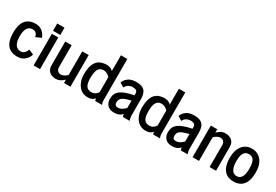

<svg xmlns="http://www.w3.org/2000/svg" viewBox="53 -1718 3898 2707"><g transform="rotate(30 2002.5 -365.0)"><path d="M28.8 -253.9Q28.8 -407.2 95.7 -472.2Q148.4 -523.9 243.4 -523.9Q338.4 -523.9 392.1 -443.8Q409.7 -418 416.5 -395.5L328.1 -356.4Q324.2 -396.5 295.4 -419.9Q275.9 -435.5 247.1 -435.5Q133.3 -435.5 133.3 -258.3Q133.3 -170.9 163.1 -125.2Q192.9 -79.6 250 -79.6Q290 -79.6 314.9 -108.9Q336.4 -134.3 346.2 -163.1L426.3 -127.9Q415 -84.5 378.4 -45.4Q327.1 8.8 247.1 8.8Q28.8 8.8 28.8 -253.9Z M509.3 0V-515.1H613.8V0ZM502 -560.1V-678.7H620.6V-560.1Z M727.1 -128.9V-515.1H831.5V-156.2Q831.5 -121.1 852.8 -100.3Q874 -79.6 903.1 -79.6Q932.1 -79.6 961.2 -96.9Q990.2 -114.3 1004.4 -131.3V-515.1H1108.9V0H1004.4V-54.7Q940.9 8.8 872.6 8.8Q811 8.8 770.5 -23.4Q727.1 -58.1 727.1 -128.9Z M1503.9 -385.3Q1455.6 -435.5 1398.4 -435.5Q1338.9 -435.5 1313 -384.3Q1290 -339.4 1290 -249.5Q1290 -150.4 1322.3 -112.3Q1349.6 -79.6 1403.3 -79.6Q1460 -79.6 1497.1 -129.9Q1503.4 -138.7 1503.9 -139.2ZM1608.4 -69.8Q1608.4 -35.6 1622.1 0H1511.7Q1510.3 -2.4 1508.8 -6.8L1503.9 -38.6Q1466.8 8.8 1395.5 8.8Q1272.5 8.8 1216.8 -105Q1185.5 -168.5 1185.5 -248Q1185.5 -434.1 1277.3 -492.7Q1326.2 -523.9 1402.3 -523.9Q1439.9 -523.9 1467.5 -509Q1495.1 -494.1 1503.9 -481V-739.7H1608.4Z M1780.3 -132.8Q1780.3 -104 1794.4 -91.1Q1808.6 -78.1 1829.6 -78.1Q1850.6 -78.1 1861.1 -80.6Q1871.6 -83 1881.8 -87.9L1899.9 -97.2Q1907.7 -101.6 1917.5 -109.4L1931.6 -120.6Q1935.5 -124 1944.3 -131.8L1953.1 -140.1V-260.7Q1843.8 -235.4 1810.1 -206.1Q1780.3 -179.7 1780.3 -132.8ZM1967.8 0Q1953.1 -8.8 1953.1 -45.4L1943.8 -34.7Q1901.9 10.3 1823.7 10.3Q1729 10.3 1693.8 -56.6Q1675.8 -89.8 1675.8 -133.3Q1675.8 -176.8 1691.2 -210.7Q1706.5 -244.6 1741.2 -270.5Q1804.2 -317.4 1953.1 -347.2Q1953.1 -381.8 1950.9 -389.6Q1948.7 -397.5 1946 -404.3Q1943.4 -411.1 1939.5 -414.8Q1935.5 -418.5 1929.7 -422.9Q1923.8 -427.2 1916 -429.2Q1897 -434.1 1873.8 -434.1Q1850.6 -434.1 1830.3 -427Q1810.1 -419.9 1798.1 -411.1Q1786.1 -402.3 1776.4 -390.6Q1763.7 -375 1758.3 -363.3L1689.9 -405.3Q1711.4 -449.7 1727.1 -464.6Q1742.7 -479.5 1757.8 -490.2Q1772.9 -501 1790 -507.3Q1831.1 -522.5 1873.5 -522.5Q1916 -522.5 1941.2 -517.8Q1966.3 -513.2 1989 -501.2Q2011.7 -489.3 2026.4 -469.2Q2057.6 -425.8 2057.6 -342.3V-72.8Q2057.6 -59.1 2062.7 -34.2Q2067.9 -9.3 2072.3 0Z M2447.3 -385.3Q2398.9 -435.5 2341.8 -435.5Q2282.2 -435.5 2256.3 -384.3Q2233.4 -339.4 2233.4 -249.5Q2233.4 -150.4 2265.6 -112.3Q2293 -79.6 2346.7 -79.6Q2403.3 -79.6 2440.4 -129.9Q2446.8 -138.7 2447.3 -139.2ZM2551.8 -69.8Q2551.8 -35.6 2565.4 0H2455.1Q2453.6 -2.4 2452.1 -6.8L2447.3 -38.6Q2410.2 8.8 2338.9 8.8Q2215.8 8.8 2160.2 -105Q2128.9 -168.5 2128.9 -248Q2128.9 -434.1 2220.7 -492.7Q2269.5 -523.9 2345.7 -523.9Q2383.3 -523.9 2410.9 -509Q2438.5 -494.1 2447.3 -481V-739.7H2551.8Z M2723.6 -132.8Q2723.6 -104 2737.8 -91.1Q2752 -78.1 2772.9 -78.1Q2793.9 -78.1 2804.4 -80.6Q2814.9 -83 2825.2 -87.9L2843.3 -97.2Q2851.1 -101.6 2860.8 -109.4L2875 -120.6Q2878.9 -124 2887.7 -131.8L2896.5 -140.1V-260.7Q2787.1 -235.4 2753.4 -206.1Q2723.6 -179.7 2723.6 -132.8ZM2911.1 0Q2896.5 -8.8 2896.5 -45.4L2887.2 -34.7Q2845.2 10.3 2767.1 10.3Q2672.4 10.3 2637.2 -56.6Q2619.1 -89.8 2619.1 -133.3Q2619.1 -176.8 2634.5 -210.7Q2649.9 -244.6 2684.6 -270.5Q2747.6 -317.4 2896.5 -347.2Q2896.5 -381.8 2894.3 -389.6Q2892.1 -397.5 2889.4 -404.3Q2886.7 -411.1 2882.8 -414.8Q2878.9 -418.5 2873 -422.9Q2867.2 -427.2 2859.4 -429.2Q2840.3 -434.1 2817.1 -434.1Q2793.9 -434.1 2773.7 -427Q2753.4 -419.9 2741.5 -411.1Q2729.5 -402.3 2719.7 -390.6Q2707 -375 2701.7 -363.3L2633.3 -405.3Q2654.8 -449.7 2670.4 -464.6Q2686 -479.5 2701.2 -490.2Q2716.3 -501 2733.4 -507.3Q2774.4 -522.5 2816.9 -522.5Q2859.4 -522.5 2884.5 -517.8Q2909.7 -513.2 2932.4 -501.2Q2955.1 -489.3 2969.7 -469.2Q3001 -425.8 3001 -342.3V-72.8Q3001 -59.1 3006.1 -34.2Q3011.2 -9.3 3015.6 0Z M3479 -386.2V0H3374.5V-358.9Q3374.5 -394 3353.3 -414.8Q3332 -435.5 3302.7 -435.5Q3273.4 -435.5 3244.6 -418.2Q3215.8 -400.9 3201.7 -383.8V0H3097.2V-515.1H3201.7V-460.4Q3230 -488.8 3261 -506.3Q3292 -523.9 3333.5 -523.9Q3397 -523.9 3438 -489.5Q3479 -455.1 3479 -386.2Z M3662.1 -316.9Q3659.2 -291 3659.2 -261.2Q3659.2 -231.4 3662.1 -207.5Q3665 -183.6 3672.6 -159.7Q3680.2 -135.7 3691.9 -118.2Q3718.3 -79.1 3766.1 -79.1Q3872.1 -79.1 3872.1 -257.3Q3872.1 -361.8 3840.8 -402.3Q3815.4 -435.5 3766.1 -435.5Q3675.8 -435.5 3662.1 -316.9ZM3554.7 -257.8Q3554.7 -379.9 3611.1 -451.9Q3667.5 -523.9 3766.1 -523.9Q3831.5 -523.9 3879.4 -490.7Q3976.6 -422.9 3976.6 -257.3Q3976.6 -50.8 3847.7 -3.9Q3812 9.3 3766.4 9.3Q3720.7 9.3 3684.6 -3.9Q3648.4 -17.1 3624.5 -40.5Q3600.6 -64 3584.5 -98.1Q3554.7 -161.6 3554.7 -257.8Z"/></g></svg>

Font: News Cycle
Style: Bold
Weight: 700
Version: Version 0.5.1